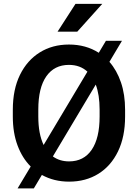

<svg xmlns="http://www.w3.org/2000/svg" viewBox="-20 -958 728 1023"><path d="M646.5 -373.5V-336.9Q646.5 -229.5 608.9 -151.6Q571.3 -73.7 504.2 -32Q437 9.8 348.1 9.8Q267.6 9.8 203.1 -25.9L160.2 45.9H73.7L143.6 -70.8Q98.6 -115.7 73.5 -183.1Q48.3 -250.5 48.3 -336.9V-373.5Q48.3 -481.4 86.4 -559.1Q124.5 -636.7 191.9 -678.7Q259.3 -720.7 347.2 -720.7Q437.5 -720.7 506.3 -676.8L544.4 -740.7H629.9L563 -628.4Q602.5 -583.5 624.5 -519Q646.5 -454.6 646.5 -373.5ZM184.1 -336.9Q184.1 -244.6 212.4 -185.5L445.8 -576.2Q406.7 -612.3 347.2 -612.3Q269.5 -612.3 226.8 -551.3Q184.1 -490.2 184.1 -374.5ZM510.7 -336.9V-374.5Q510.7 -452.6 490.2 -507.3L261.7 -124.5Q297.9 -98.1 348.1 -98.1Q426.3 -98.1 468.5 -159.9Q510.7 -221.7 510.7 -336.9ZM286.6 -789.1 382.3 -937.5H524.9L391.6 -789.1Z"/></svg>

Font: Vazirmatn FD SemiBold
Style: Regular
Weight: 600
Designer: Saber Rastikerdar
Foundry: Saber Rastikerdar
Version: Version 33.001